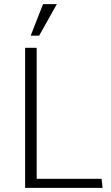

<svg xmlns="http://www.w3.org/2000/svg" viewBox="-20 -912 539 932"><path d="M189 -892H256L170 -739H129ZM478 0H102V-680H158V-44H473Z"/></svg>

Font: Palanquin ExtraLight
Style: Regular
Weight: 275
Designer: Pria Ravichandran
Version: Version 1.001